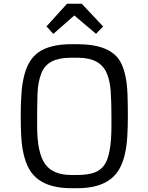

<svg xmlns="http://www.w3.org/2000/svg" viewBox="-20 -992 789 1022"><path d="M360.8 9.8Q187 9.8 131.3 -99.6Q98.6 -163.1 92.8 -269Q90.3 -318.8 90.3 -377.4Q90.3 -436 93.8 -488.5Q97.2 -541 107.2 -583.5Q117.2 -626 135.5 -658.4Q153.8 -690.9 183.6 -712.9Q245.1 -756.8 360.8 -756.8H391.1Q572.3 -756.8 623 -659.2Q654.8 -598.1 658.7 -489.3Q660.6 -436 660.6 -376.7Q660.6 -317.4 657.7 -267.3Q654.8 -217.3 645.5 -174.8Q636.2 -132.3 618.4 -98.1Q600.6 -64 570.3 -40Q507.8 9.8 391.1 9.8ZM390.1 -60.5Q443.8 -60.5 479.2 -72.3Q514.6 -84 535.2 -113.3Q573.2 -167.5 573.2 -321.3V-374Q573.2 -447.8 569.3 -505.4Q565.4 -563 548.3 -602.5Q513.2 -684.6 396 -684.6H355Q235.8 -684.6 202.6 -607.9Q181.6 -559.1 179.7 -492.7Q177.7 -426.3 177.7 -374V-321.3Q177.7 -177.2 220.7 -118.2Q262.2 -60.5 360.8 -60.5ZM227.5 -851.6 336.9 -972.2H415L528.8 -851.1L491.2 -812L375.5 -909.7L263.7 -811.5Z"/></svg>

Font: Armata
Style: Regular
Weight: 400
Designer: Viktoriya Grabowska
Foundry: Viktoriya Grabowska
Version: Version 1.002